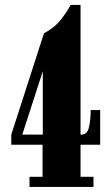

<svg xmlns="http://www.w3.org/2000/svg" viewBox="-20 -738 444 758"><path d="M96.5 0V-40H148V-166.5H24.5V-206.5L153.5 -606.5Q192.5 -627 216.2 -655.5Q240 -684 259 -718.5H298V-206.5H302Q324.5 -206.5 331.2 -235.8Q338 -265 338 -303.5H375.5V-166.5H298V-40H349V0ZM66.5 -202 59 -206.5H149V-482L156.5 -480Z"/></svg>

Font: Imbue Thin 10pt Black
Style: Regular
Weight: 900
Version: Version 1.102